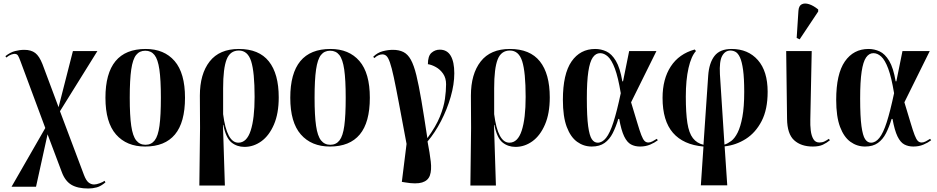

<svg xmlns="http://www.w3.org/2000/svg" viewBox="-20 -828 5357 1098"><path d="M485 250Q424 250 388 228.5Q352 207 333 155L252 -60L186 240H46L239 -96L97 -478Q89 -500 83 -510Q77 -520 63 -520Q57 -520 44.5 -516Q32 -512 16 -499L11 -507Q39 -529 66 -536Q93 -543 119 -543Q158 -543 181.5 -525Q205 -507 223 -461L315 -215L397 -536H537L323 -192L460 172Q472 204 486.5 215.5Q501 227 518 227Q531 227 550 220Q569 213 578 206L583 215Q557 237 533.5 243.5Q510 250 485 250Z M810 10Q704 10 643.5 -59Q583 -128 583 -269Q583 -548 813 -548Q919 -548 978.5 -479Q1038 -410 1038 -269Q1038 -128 980.5 -59Q923 10 810 10ZM812 0Q845 0 864.5 -25Q884 -50 892 -108.5Q900 -167 900 -269Q900 -372 891.5 -430.5Q883 -489 863.5 -513.5Q844 -538 811 -538Q778 -538 758.5 -513.5Q739 -489 730.5 -430.5Q722 -372 722 -269Q722 -167 730.5 -108.5Q739 -50 759 -25Q779 0 812 0Z M1120 233 1124 -97 1123 -281Q1123 -405 1179 -476.5Q1235 -548 1346 -548Q1461 -548 1517.5 -477Q1574 -406 1574 -271Q1574 -179 1546.5 -115.5Q1519 -52 1474.5 -20Q1430 12 1378 12Q1335 12 1303.5 -13.5Q1272 -39 1257 -114H1255L1266 233ZM1343 -12Q1391 -12 1413.5 -81Q1436 -150 1436 -274Q1436 -415 1416.5 -477Q1397 -539 1346 -539Q1296 -539 1276 -488Q1256 -437 1256 -324V-175Q1277 -12 1343 -12Z M1867 10Q1761 10 1700.5 -59Q1640 -128 1640 -269Q1640 -548 1870 -548Q1976 -548 2035.5 -479Q2095 -410 2095 -269Q2095 -128 2037.5 -59Q1980 10 1867 10ZM1869 0Q1902 0 1921.5 -25Q1941 -50 1949 -108.5Q1957 -167 1957 -269Q1957 -372 1948.5 -430.5Q1940 -489 1920.5 -513.5Q1901 -538 1868 -538Q1835 -538 1815.5 -513.5Q1796 -489 1787.5 -430.5Q1779 -372 1779 -269Q1779 -167 1787.5 -108.5Q1796 -50 1816 -25Q1836 0 1869 0Z M2296 215 2278 212 2305 -5Q2279 -144 2261.5 -237Q2244 -330 2232 -386Q2220 -442 2210 -470.5Q2200 -499 2190 -508Q2180 -517 2167 -517Q2157 -517 2145.5 -512.5Q2134 -508 2121 -496L2114 -503Q2138 -527 2168.5 -535Q2199 -543 2227 -543Q2262 -543 2287 -530.5Q2312 -518 2329.5 -486.5Q2347 -455 2361 -398Q2375 -341 2390 -252.5Q2405 -164 2424 -38Q2473 -105 2495.5 -160.5Q2518 -216 2524.5 -262Q2531 -308 2531 -346Q2531 -382 2514 -406.5Q2497 -431 2472.5 -444.5Q2448 -458 2427 -461Q2427 -508 2447.5 -526Q2468 -544 2495 -544Q2537 -544 2557.5 -509Q2578 -474 2578 -409Q2578 -346 2557.5 -274.5Q2537 -203 2502 -135.5Q2467 -68 2425 -19Q2438 48 2443.5 96.5Q2449 145 2438.5 175Q2428 205 2394 215.5Q2360 226 2296 215Z M2670 233 2674 -97 2673 -281Q2673 -405 2729 -476.5Q2785 -548 2896 -548Q3011 -548 3067.5 -477Q3124 -406 3124 -271Q3124 -179 3096.5 -115.5Q3069 -52 3024.5 -20Q2980 12 2928 12Q2885 12 2853.5 -13.5Q2822 -39 2807 -114H2805L2816 233ZM2893 -12Q2941 -12 2963.5 -81Q2986 -150 2986 -274Q2986 -415 2966.5 -477Q2947 -539 2896 -539Q2846 -539 2826 -488Q2806 -437 2806 -324V-175Q2827 -12 2893 -12Z M3364 10Q3318 10 3280.5 -17Q3243 -44 3221 -102.5Q3199 -161 3199 -257Q3199 -405 3248.5 -476.5Q3298 -548 3384 -548Q3417 -548 3447.5 -534Q3478 -520 3502 -480Q3526 -440 3539 -363H3543L3578 -536H3734L3589 -243Q3611 -171 3624.5 -125.5Q3638 -80 3647.5 -55.5Q3657 -31 3666 -22Q3675 -13 3688 -13Q3699 -13 3712 -20Q3725 -27 3736 -34L3742 -26Q3724 -12 3698 -1Q3672 10 3640 10Q3611 10 3588.5 -2Q3566 -14 3549.5 -48Q3533 -82 3521 -148H3516Q3502 -102 3484 -66.5Q3466 -31 3437.5 -10.5Q3409 10 3364 10ZM3398 -12Q3424 -12 3446 -39.5Q3468 -67 3488 -129Q3508 -191 3530 -295Q3515 -386 3496.5 -435.5Q3478 -485 3456.5 -504.5Q3435 -524 3412 -524Q3387 -524 3370 -499.5Q3353 -475 3344.5 -418.5Q3336 -362 3336 -265Q3336 -161 3343.5 -106.5Q3351 -52 3364.5 -32Q3378 -12 3398 -12Z M3988 232 4003 10Q3888 0 3828.5 -68.5Q3769 -137 3769 -268Q3769 -376 3816 -448Q3863 -520 3953 -545L3960 -536Q3933 -507 3917.5 -439Q3902 -371 3902 -276Q3902 -182 3911 -124.5Q3920 -67 3942.5 -38Q3965 -9 4003 0L4030 -395Q4035 -468 4066 -508Q4097 -548 4164 -548Q4258 -548 4314 -484.5Q4370 -421 4370 -303Q4370 -202 4335.5 -135.5Q4301 -69 4245 -33.5Q4189 2 4124 9L4139 232ZM4097 -404 4123 -1Q4142 -7 4162 -22Q4182 -37 4198.5 -70Q4215 -103 4225.5 -159.5Q4236 -216 4236 -303Q4236 -381 4229.5 -428Q4223 -475 4212 -499Q4201 -523 4187 -531Q4173 -539 4157 -539Q4127 -539 4110 -508.5Q4093 -478 4097 -404Z M4628 10Q4561 10 4521.5 -26Q4482 -62 4481 -148L4476 -536H4622L4614 -145Q4613 -112 4616.5 -82Q4620 -52 4631.5 -32.5Q4643 -13 4666 -13Q4682 -13 4694.5 -19Q4707 -25 4720 -34L4726 -26Q4708 -11 4686 -0.5Q4664 10 4628 10ZM4553 -603 4536 -611 4546 -766Q4548 -795 4565 -803.5Q4582 -812 4607 -804Q4632 -796 4659 -774V-762Z M4927 10Q4881 10 4843.5 -17Q4806 -44 4784 -102.5Q4762 -161 4762 -257Q4762 -405 4811.5 -476.5Q4861 -548 4947 -548Q4980 -548 5010.5 -534Q5041 -520 5065 -480Q5089 -440 5102 -363H5106L5141 -536H5297L5152 -243Q5174 -171 5187.5 -125.5Q5201 -80 5210.5 -55.5Q5220 -31 5229 -22Q5238 -13 5251 -13Q5262 -13 5275 -20Q5288 -27 5299 -34L5305 -26Q5287 -12 5261 -1Q5235 10 5203 10Q5174 10 5151.5 -2Q5129 -14 5112.5 -48Q5096 -82 5084 -148H5079Q5065 -102 5047 -66.5Q5029 -31 5000.5 -10.5Q4972 10 4927 10ZM4961 -12Q4987 -12 5009 -39.5Q5031 -67 5051 -129Q5071 -191 5093 -295Q5078 -386 5059.5 -435.5Q5041 -485 5019.5 -504.5Q4998 -524 4975 -524Q4950 -524 4933 -499.5Q4916 -475 4907.5 -418.5Q4899 -362 4899 -265Q4899 -161 4906.5 -106.5Q4914 -52 4927.5 -32Q4941 -12 4961 -12Z"/></svg>

Font: Noto Serif Display Condensed
Style: Bold
Weight: 700
Width: 3
Designer: Monotype Design Team
Foundry: Monotype Imaging Inc.
Version: Version 2.009